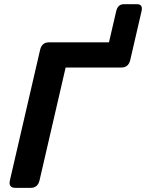

<svg xmlns="http://www.w3.org/2000/svg" viewBox="-20 -904 703 924"><path d="M53.7 0Q19.5 0 27.8 -36.6L172.9 -663.6Q181.2 -700.2 215.3 -700.2H504.4L539.1 -849.6Q546.9 -883.8 576.2 -883.8H639.6Q668.9 -883.8 661.1 -849.6L606.9 -615.7Q598.6 -579.1 564.5 -579.1H295.9L170.4 -36.6Q162.1 0 127.9 0Z"/></svg>

Font: Istok
Style: Bold Italic
Weight: 700
Italic angle: -13°
Designer: Andrey V. Panov
Foundry: Andrey V. Panov
Version: Version 1.0.3